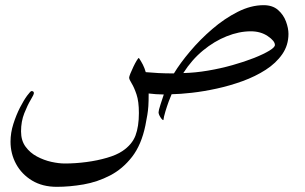

<svg xmlns="http://www.w3.org/2000/svg" viewBox="-20 -371 1174 739"><path d="M1090.3 -240.7Q1090.3 -196.8 1066.4 -162.4Q1042.5 -127.9 1002.7 -102.3Q962.9 -76.7 913.8 -58.8Q864.7 -41 814.2 -30Q763.7 -19 718.3 -13.9Q672.9 -8.8 640.6 -8.3Q636.7 0 629.6 19Q622.6 38.1 616.5 58.3Q610.4 78.6 608.9 91.3Q604.5 91.3 597.4 80.1Q590.3 68.8 590.3 61Q590.3 54.2 597.7 31.5Q605 8.8 610.4 -7.3Q596.7 -7.3 580.1 -8.5Q563.5 -9.8 552.2 -11.2Q552.2 19.5 551 37.4Q549.8 55.2 547.1 71Q544.4 86.9 539.6 111.8Q524.4 186 488.3 232.7Q452.1 279.3 403.6 304.4Q355 329.6 301.5 338.9Q248 348.1 198.7 348.1Q143.6 348.1 103.5 324Q63.5 299.8 42 260.3Q20.5 220.7 20.5 174.3Q20.5 140.1 31.5 105.7Q42.5 71.3 57.1 42.7Q71.8 14.2 84.7 -3.2Q97.7 -20.5 101.1 -20.5Q110.4 -20.5 110.4 -12.7Q110.4 -6.8 98.1 13.4Q85.9 33.7 73.5 64.9Q61 96.2 61 134.8Q61 169.9 78.4 193.6Q95.7 217.3 122.3 231.4Q148.9 245.6 177.7 252Q206.5 258.3 229.5 258.3Q270 258.3 312.5 252.7Q355 247.1 391.8 236.3Q428.7 225.6 451.2 210.4Q488.3 185.5 501.5 150.6Q514.6 115.7 514.6 64Q514.6 19.5 505.4 -7.8Q496.1 -35.2 486.6 -50.3Q477.1 -65.4 477.1 -72.3Q477.1 -76.2 481.9 -88.1Q486.8 -100.1 493.4 -114Q500 -127.9 506.1 -137.9Q512.2 -147.9 514.6 -147.9Q522.9 -135.7 529.8 -122.3Q536.6 -108.9 541 -93.3Q562.5 -91.3 589.6 -89.8Q616.7 -88.4 649.4 -88.4Q673.3 -127.9 711.7 -173.3Q750 -218.8 797.1 -259.3Q844.2 -299.8 895 -325.4Q945.8 -351.1 994.6 -351.1Q1029.3 -351.1 1050.3 -332.5Q1071.3 -314 1080.8 -288.1Q1090.3 -262.2 1090.3 -240.7ZM1038.1 -197.8Q1038.1 -213.4 1010.7 -231.9Q983.4 -250.5 945.3 -250.5Q900.4 -250.5 852.5 -231.4Q804.7 -212.4 761.2 -176.5Q717.8 -140.6 685.5 -89.8Q731 -90.8 780 -99.1Q829.1 -107.4 875 -120.4Q920.9 -133.3 957.8 -147.9Q994.6 -162.6 1016.4 -175.8Q1038.1 -189 1038.1 -197.8Z"/></svg>

Font: Rohingya Solluk
Style: Regular
Weight: 400
Designer: SIL International
Foundry: SIL International
Version: Version 1.001